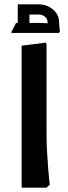

<svg xmlns="http://www.w3.org/2000/svg" viewBox="-20 -867 313 887"><path d="M80 0V-656L192 -670L195 -662V-247Q195 -206 197.5 -165Q200 -124 202.5 -89.5Q205 -55 207.5 -34.5Q210 -14 210 -14L195 0ZM200 -764Q200 -779 188 -789.5Q176 -800 158 -800H102V-847H158Q196 -847 224.5 -823.5Q253 -800 253 -764ZM34 -715 32 -718 54 -761H94V-715ZM62 -715V-847H116V-715ZM94 -715V-761H165Q179 -761 193 -760Q207 -759 207 -759V-715ZM205 -715Q204 -728 202 -741Q200 -754 200 -764H253Q253 -754 254.5 -741.5Q256 -729 257 -720L251 -715Z"/></svg>

Font: Fustat
Style: Bold
Weight: 700
Designer: Mohamed Gaber, Khaled Hosny, Laura Garcia Mut
Foundry: Kief Type Foundry, Alif Type Foundry, Hard Type Foundry
Version: Version 1.007